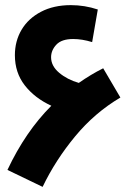

<svg xmlns="http://www.w3.org/2000/svg" viewBox="-20 -700 508 748"><path d="M449 -320Q349 -261 272.5 -168.5Q196 -76 146 28L9 -38Q79 -187 180 -288Q115 -318 76.5 -367.5Q38 -417 38 -485Q38 -540 64 -584Q90 -628 139.5 -654Q189 -680 256 -680Q310 -680 361 -663L339 -536Q300 -548 265 -548Q220 -548 199.5 -526Q179 -504 179 -477Q179 -443 210.5 -416.5Q242 -390 287 -377Q334 -410 382 -434Z"/></svg>

Font: Noto Sans Arabic
Style: Bold
Weight: 700
Designer: Nadine Chahine
Foundry: Monotype Imaging Inc.
Version: Version 1.001